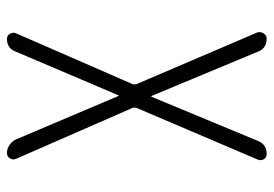

<svg xmlns="http://www.w3.org/2000/svg" viewBox="-135 -635 770 540"><g transform="rotate(-90 250.0 -365.0)"><path d="M86.9 0Q77.1 0 72.3 -7.8Q67.4 -15.6 71.3 -25.4L215.8 -364.3Q218.8 -372.1 215.8 -378.9L73.2 -705.1Q69.3 -713.9 74.7 -722.2Q80.1 -730.5 89.8 -730.5Q101.6 -730.5 112.3 -723.1Q123 -715.8 127.9 -705.1L250 -417Q250 -416 251 -416Q252 -416 252 -417L375 -706.1Q383.8 -730.5 411.1 -730.5Q419.9 -730.5 424.8 -722.2Q429.7 -713.9 426.8 -706.1L284.2 -378.9Q281.2 -372.1 284.2 -364.3L428.7 -26.4Q431.6 -17.6 426.3 -8.8Q420.9 0 412.1 0Q382.8 0 374 -26.4L250 -324.2H249H248L124 -25.4Q114.3 0 86.9 0Z"/></g></svg>

Font: Rounded-X Mgen+ 2m light
Style: Regular
Weight: 200
Designer: [Source Han Sans]
Ryoko NISHIZUKA  (kana & ideographs); Paul D. Hunt (Latin, Greek & Cyrillic); Wenlong ZHANG  (bopomofo
Version: Version 1.059.20150602